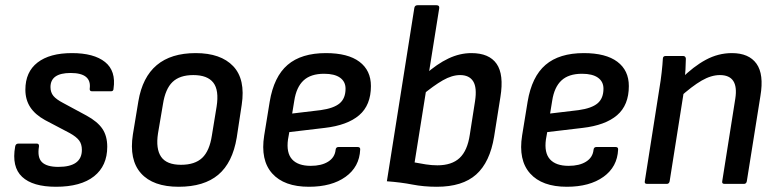

<svg xmlns="http://www.w3.org/2000/svg" viewBox="-20 -703 2968 734"><path d="M194 11Q105 11 64.5 -27Q24 -65 38 -143Q40 -154 50 -154H121Q130 -154 129 -143Q122 -101 140.5 -83Q159 -65 203 -65Q293 -65 293 -130Q293 -152 282.5 -166Q272 -180 247 -194L152 -244Q114 -265 95.5 -293.5Q77 -322 77 -360Q77 -428 123.5 -464Q170 -500 255 -500Q339 -500 381.5 -466Q424 -432 414 -364Q414 -354 404 -354H332Q322 -354 323 -364Q331 -424 250 -424Q173 -424 173 -370Q173 -350 184 -336.5Q195 -323 222 -309L311 -261Q353 -238 371.5 -210.5Q390 -183 390 -142Q390 -69 339.5 -29Q289 11 194 11Z M663 11Q565 11 519 -40.5Q473 -92 488 -189L509 -316Q540 -500 728 -500Q824 -500 871.5 -450Q919 -400 904 -302L885 -177Q869 -81 814.5 -35Q760 11 663 11ZM672 -73Q725 -73 753 -99.5Q781 -126 790 -185L808 -295Q818 -358 795.5 -387Q773 -416 719 -416Q667 -416 639.5 -389.5Q612 -363 603 -305L584 -193Q575 -134 596 -103.5Q617 -73 672 -73Z M1161 11Q1066 11 1020.5 -40Q975 -91 990 -185L1011 -314Q1027 -410 1079.5 -455Q1132 -500 1226 -500Q1310 -500 1354 -467Q1398 -434 1398 -374Q1398 -301 1353 -262.5Q1308 -224 1221 -214L1086 -198L1081 -170Q1074 -119 1096.5 -94Q1119 -69 1168 -69Q1209 -69 1234.5 -85Q1260 -101 1263 -130Q1264 -141 1274 -141H1347Q1358 -141 1357 -131Q1354 -65 1301 -27Q1248 11 1161 11ZM1097 -269 1206 -282Q1256 -289 1278.5 -308Q1301 -327 1301 -364Q1301 -391 1280 -406Q1259 -421 1219 -421Q1168 -421 1140.5 -395.5Q1113 -370 1105 -318Z M1650 11Q1600 11 1556.5 2.5Q1513 -6 1459 -10L1564 -673Q1566 -683 1576 -683H1649Q1661 -683 1659 -671L1565 -82Q1585 -78 1608 -74.5Q1631 -71 1652 -71Q1707 -71 1737 -99Q1767 -127 1776 -188L1796 -316Q1804 -368 1789 -392Q1774 -416 1739 -416Q1708 -416 1673 -396Q1638 -376 1591 -337L1605 -418Q1651 -459 1694.5 -479.5Q1738 -500 1782 -500Q1850 -500 1878.5 -459Q1907 -418 1893 -332L1869 -181Q1853 -83 1800.5 -36Q1748 11 1650 11Z M2147 11Q2052 11 2006.5 -40Q1961 -91 1976 -185L1997 -314Q2013 -410 2065.5 -455Q2118 -500 2212 -500Q2296 -500 2340 -467Q2384 -434 2384 -374Q2384 -301 2339 -262.5Q2294 -224 2207 -214L2072 -198L2067 -170Q2060 -119 2082.5 -94Q2105 -69 2154 -69Q2195 -69 2220.5 -85Q2246 -101 2249 -130Q2250 -141 2260 -141H2333Q2344 -141 2343 -131Q2340 -65 2287 -27Q2234 11 2147 11ZM2083 -269 2192 -282Q2242 -289 2264.5 -308Q2287 -327 2287 -364Q2287 -391 2266 -406Q2245 -421 2205 -421Q2154 -421 2126.5 -395.5Q2099 -370 2091 -318Z M2750 0Q2739 0 2741 -10L2791 -326Q2805 -416 2732 -416Q2699 -416 2662.5 -395Q2626 -374 2576 -329L2583 -401Q2631 -449 2678.5 -474.5Q2726 -500 2778 -500Q2843 -500 2872 -459.5Q2901 -419 2887 -336L2835 -10Q2833 0 2824 0ZM2454 0Q2443 0 2445 -10L2501 -366Q2506 -395 2509.5 -426.5Q2513 -458 2514 -478Q2514 -489 2525 -489H2591Q2601 -489 2602 -479Q2602 -464 2600.5 -437Q2599 -410 2596 -390V-364L2540 -10Q2538 0 2529 0Z"/></svg>

Font: Sofia Sans Semi Condensed SemiBold
Style: Italic
Weight: 600
Italic angle: -9°
Version: Version 4.100